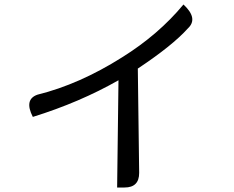

<svg xmlns="http://www.w3.org/2000/svg" viewBox="-20 -803 1040 854"><path d="M126 -283Q86 -361 147 -382Q333 -428 523 -548Q685 -649 796 -783Q863 -721 816 -677Q748 -601 593 -498L599 -34Q599 31 534 31H501L507 -446Q335 -348 126 -283Z"/></svg>

Font: Swei Toothpaste CJK TC
Style: Regular
Weight: 400
Version: Version 1.0